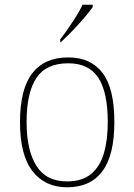

<svg xmlns="http://www.w3.org/2000/svg" viewBox="-20 -786 571 816"><path d="M265 10Q172 10 118.5 -58Q65 -126 65 -267Q65 -407 117 -474.5Q169 -542 270 -542Q365 -542 415.5 -476.5Q466 -411 466 -267Q466 -126 415 -58Q364 10 265 10ZM265 -15Q329 -15 367 -46.5Q405 -78 421.5 -134.5Q438 -191 438 -267Q438 -395 397.5 -456Q357 -517 270 -517Q176 -517 134.5 -454.5Q93 -392 93 -267Q93 -148 134.5 -81.5Q176 -15 265 -15ZM236 -619Q251 -638 269 -664Q287 -690 304 -717Q321 -744 331 -766H374V-756Q365 -743 348.5 -723Q332 -703 312 -681Q292 -659 272.5 -639.5Q253 -620 238 -606H236Z"/></svg>

Font: Noto Serif Kannada Thin
Style: Regular
Weight: 250
Version: Version 2.003